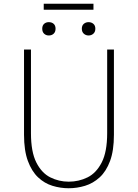

<svg xmlns="http://www.w3.org/2000/svg" viewBox="-20 -990 734 1023"><path d="M346 13Q302 13 259.5 0Q217 -13 183 -45Q149 -77 128.5 -132.5Q108 -188 108 -272V-726H145V-280Q145 -181 173.5 -124.5Q202 -68 248 -45Q294 -22 346 -22Q400 -22 446.5 -45Q493 -68 522 -124.5Q551 -181 551 -280V-726H587V-272Q587 -188 566.5 -132.5Q546 -77 511 -45Q476 -13 433 0Q390 13 346 13ZM240 -801Q225 -801 215 -810.5Q205 -820 205 -837Q205 -854 215 -863Q225 -872 240 -872Q256 -872 266 -863Q276 -854 276 -837Q276 -820 266 -810.5Q256 -801 240 -801ZM213 -938V-970H478V-938ZM452 -801Q437 -801 426.5 -810.5Q416 -820 416 -837Q416 -854 426.5 -863Q437 -872 452 -872Q467 -872 477.5 -863Q488 -854 488 -837Q488 -820 477.5 -810.5Q467 -801 452 -801Z"/></svg>

Font: Source Han Sans SC ExtraLight
Style: Regular
Weight: 250
Designer: Ryoko NISHIZUKA 西塚涼子 (kana, bopomofo & ideographs); Paul D. Hunt (Latin, Greek & Cyrillic); Sandoll Communications 산돌커뮤니
Foundry: Adobe
Version: Version 2.004;hotconv 1.0.118;makeotfexe 2.5.65603